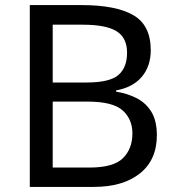

<svg xmlns="http://www.w3.org/2000/svg" viewBox="-20 -734 690 754"><path d="M301 -714Q435 -714 503.5 -674.5Q572 -635 572 -537Q572 -474 537 -432.5Q502 -391 436 -379V-374Q481 -367 517.5 -348Q554 -329 575 -294Q596 -259 596 -203Q596 -106 529.5 -53Q463 0 348 0H97V-714ZM319 -410Q411 -410 445 -439.5Q479 -469 479 -527Q479 -586 437.5 -611.5Q396 -637 305 -637H187V-410ZM187 -335V-76H331Q426 -76 463 -113Q500 -150 500 -210Q500 -266 461.5 -300.5Q423 -335 324 -335Z"/></svg>

Font: Noto Sans Inscriptional Pahlavi
Style: Regular
Weight: 400
Designer: Monotype Design Team
Foundry: Monotype Imaging Inc.
Version: Version 2.003; ttfautohint (v1.8.4.7-5d5b)